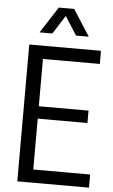

<svg xmlns="http://www.w3.org/2000/svg" viewBox="-62 -979 600 1019"><g transform="rotate(5 238.5 -469.0)"><path d="M70 0V-729H452V-659H133L149 -674V-55L133 -70H452V0ZM133 -341V-407H414V-341ZM119 -798 209 -938H291L381 -798H313L250 -897L187 -798Z"/></g></svg>

Font: Mona Sans SemiCondensed
Style: Regular
Weight: 400
Width: 4
Designer: Deni Anggara
Foundry: GitHub
Version: Version 2.000